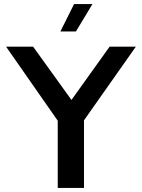

<svg xmlns="http://www.w3.org/2000/svg" viewBox="-20 -931 702 951"><path d="M266 0H396V-335L653 -700H523L334 -436L144 -700H10L266 -333ZM279 -775H356L438 -911H347Z"/></svg>

Font: Chess Sans SemiBold
Style: Regular
Weight: 600
Designer: Wolf Bōese
Foundry: Wolf Bōese
Version: Version 7.223;Glyphs 3.3 (3306)